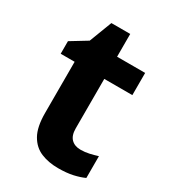

<svg xmlns="http://www.w3.org/2000/svg" viewBox="-167 -750 755 847"><g transform="rotate(30 210.5 -326.0)"><path d="M309 -110Q332 -110 353.5 -115Q375 -120 394 -126V-15Q370 -4 338.5 3Q307 10 264 10Q215 10 176.5 -6Q138 -22 115.5 -61.5Q93 -101 93 -172V-433H22V-497L104 -547L148 -662H244V-546H387V-433H244V-181Q244 -145 261.5 -127.5Q279 -110 309 -110Z"/></g></svg>

Font: Noto Sans Lao UI
Style: Regular
Weight: 400
Designer: Monotype Design Team
Foundry: Monotype Imaging Inc.
Version: Version 2.000